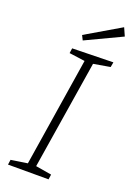

<svg xmlns="http://www.w3.org/2000/svg" viewBox="-167 -949 697 1010"><g transform="rotate(20 182.0 -444.0)"><path d="M354 -695 349 -667 256 -651 159 -43 248 -28 244 0H17L21 -28L113 -42L209 -650L121 -662L125 -690ZM364 -843 163 -748 150 -774 344 -888Z"/></g></svg>

Font: Bitter Pro Light
Style: Italic
Weight: 300
Italic angle: -9°
Designer: Sol Matas, and Bitter project Authors
Foundry: Sol Matas
Version: Version 1.010